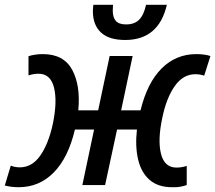

<svg xmlns="http://www.w3.org/2000/svg" viewBox="-39 -773 899 802"><path d="M39 9Q22 9 7.5 7Q-7 5 -19 2L6 -81Q24 -74 44 -74Q95 -74 129.5 -123.5Q164 -173 182 -257Q201 -350 186.5 -407.5Q172 -465 122 -465Q101 -465 80 -458V-538Q90 -542 106.5 -544.5Q123 -547 140 -547Q227 -547 262.5 -481.5Q298 -416 288 -312H371L419 -539H515L467 -312H548Q576 -427 636 -487Q696 -547 781 -547Q798 -547 813 -545Q828 -543 840 -539L814 -457Q796 -463 777 -463Q726 -463 691 -413.5Q656 -364 639 -281Q619 -188 633.5 -130.5Q648 -73 698 -73Q720 -73 741 -80V0Q730 4 714 7Q698 10 680 9Q621 9 586 -21.5Q551 -52 538 -106.5Q525 -161 533 -232H450L400 0H305L354 -232H274Q246 -114 185.5 -52.5Q125 9 39 9ZM484 -606Q416 -606 382.5 -637.5Q349 -669 349 -726Q349 -737 351 -753H433Q433 -744 432.5 -739.5Q432 -735 432 -729Q432 -700 445 -685.5Q458 -671 488 -671Q523 -671 542.5 -691Q562 -711 571 -753H658Q624 -606 484 -606Z"/></svg>

Font: Noto Sans SemiCondensed Medium
Style: Italic
Weight: 500
Width: 4
Italic angle: -12°
Designer: Monotype Design Team
Foundry: Monotype Imaging Inc.
Version: Version 2.013; ttfautohint (v1.8.4.7-5d5b)